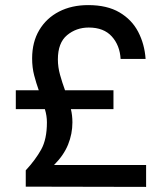

<svg xmlns="http://www.w3.org/2000/svg" viewBox="-20 -732 650 753"><path d="M81 0V-64Q119 -105 141.5 -145.5Q164 -186 164 -252Q164 -265 162 -278Q160 -291 156 -304H42V-378H132Q122 -406 114 -436.5Q106 -467 106 -503Q106 -567 134 -614Q162 -661 211.5 -686.5Q261 -712 326 -712Q400 -712 448.5 -683.5Q497 -655 522 -607Q547 -559 551 -501H453Q450 -554 418.5 -589Q387 -624 328 -624Q279 -624 243 -594Q207 -564 207 -499Q207 -469 215.5 -438.5Q224 -408 235 -378H425V-304H258Q261 -292 262.5 -279Q264 -266 264 -252Q264 -207 247 -165Q230 -123 192 -85H553V1Z"/></svg>

Font: Ultramarine Medium
Style: Regular
Weight: 500
Designer: Colophon Foundry, Jonny Pinhorn
Foundry: Colophon Foundry
Version: Version 1.200; ttfautohint (v1.8.3)